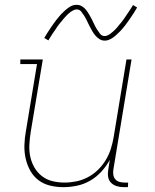

<svg xmlns="http://www.w3.org/2000/svg" viewBox="-20 -766 640 794"><path d="M242 8Q214 8 187 1.5Q160 -5 139 -21Q118 -37 105 -60.5Q92 -84 86 -111Q80 -138 81 -166.5Q82 -195 87 -223L133 -501H64V-520H157L107 -220Q103 -195 101.5 -169Q100 -143 105 -119Q110 -95 122 -74Q134 -53 153 -38Q172 -23 196.5 -17Q221 -11 247 -11Q271 -11 295.5 -16Q320 -21 343 -33Q366 -45 385 -63.5Q404 -82 417.5 -104.5Q431 -127 438.5 -151Q446 -175 450 -199L503 -520H524L449 -66Q447 -55 448.5 -44Q450 -33 456.5 -25Q463 -17 473.5 -14Q484 -11 495 -11H510L509 8H491Q476 8 462 3.5Q448 -1 438.5 -11Q429 -21 427 -36Q425 -51 428 -66L434 -105Q420 -79 399.5 -56.5Q379 -34 353 -19Q327 -4 298.5 2Q270 8 242 8ZM413 -598Q401 -598 391 -604.5Q381 -611 374 -619.5Q367 -628 361.5 -637.5Q356 -647 350.5 -657.5Q345 -668 340 -679Q335 -690 329 -699.5Q323 -709 316 -718Q309 -727 297 -727Q292 -727 289.5 -726Q287 -725 282.5 -723Q278 -721 273 -717.5Q268 -714 262 -708.5Q256 -703 253 -699.5Q250 -696 247 -693Q244 -690 241.5 -686.5Q239 -683 236 -679.5Q233 -676 229.5 -672Q226 -668 223 -664Q220 -660 216.5 -655Q213 -650 210 -645Q207 -640 203 -635Q199 -630 195.5 -624Q192 -618 188 -612Q184 -606 180 -599L163 -609Q170 -621 176.5 -631Q183 -641 189 -650Q195 -659 201 -667.5Q207 -676 212.5 -683Q218 -690 223.5 -696.5Q229 -703 234 -708.5Q239 -714 248 -722Q257 -730 265 -735.5Q273 -741 280.5 -743.5Q288 -746 297 -746Q309 -746 319 -740Q329 -734 336 -725Q343 -716 348.5 -706.5Q354 -697 359.5 -686.5Q365 -676 370 -665Q375 -654 381 -644.5Q387 -635 394 -626Q401 -617 413 -617Q418 -617 420.5 -618Q423 -619 427.5 -621Q432 -623 437 -627Q442 -631 448 -636Q454 -641 457 -644.5Q460 -648 463 -651Q466 -654 468.5 -657.5Q471 -661 474 -664.5Q477 -668 480.5 -672Q484 -676 487 -680.5Q490 -685 493.5 -689.5Q497 -694 500 -699Q503 -704 507 -709.5Q511 -715 514.5 -720.5Q518 -726 522 -732Q526 -738 530 -745L547 -735Q541 -724 534 -713.5Q527 -703 521 -694Q515 -685 509 -676.5Q503 -668 497.5 -661Q492 -654 486.5 -647.5Q481 -641 476 -636Q471 -631 462 -622.5Q453 -614 445 -609Q437 -604 429.5 -601Q422 -598 413 -598Z"/></svg>

Font: Iosevka HT Thin Extended
Style: Italic
Weight: 100
Width: 7
Italic angle: -9°
Monospace: yes
Designer: Belleve Invis
Foundry: Belleve Invis
Version: Version 32.3.0; ttfautohint (v1.8.4)